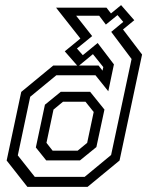

<svg xmlns="http://www.w3.org/2000/svg" viewBox="-20 -730 600 750"><path d="M87 0 6 -103 63 -371 188 -474H281.5L233 -529.5L294 -579.5L199 -700H396L413.5 -677.5L453 -710L504.5 -651L460.5 -615L535 -517L447 -103L322 0ZM160.5 -103.5 120 -154 155.5 -321 217.5 -371.5H332L388 -302L356.5 -155.5L292.5 -103.5ZM185.5 -141.5H283.5L320.5 -172L346 -292.5L314 -332.5H226L189 -302L161.5 -172ZM116 -39H310.5L414 -124.5L494 -499.5L414.5 -605.5L461.5 -644.5L439 -671L393.5 -634L367.5 -668.5H277.5L340 -589L280.5 -540.5L303.5 -514.5L361.5 -562L425 -478.5L403 -373.5L353 -436H200L98 -352L49.5 -123ZM380.5 -454 383.5 -468 343 -518.5 289 -474H365Z"/></svg>

Font: Tourney
Style: Italic
Weight: 400
Italic angle: -12°
Version: Version 1.015